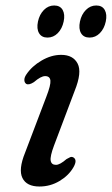

<svg xmlns="http://www.w3.org/2000/svg" viewBox="-20 -670 408 700"><path d="M184 -69Q198.5 -69 222.5 -90Q230 -94.5 236 -97Q242 -99.5 248.5 -95.5Q262.5 -86 248 -60.5Q231 -30.5 197.2 -10.2Q163.5 10 124 10Q77 10 61.8 -21Q46.5 -52 71.5 -113.5L149 -317.5Q165.5 -360 163.8 -376.2Q162 -392.5 144.5 -392.5Q129 -392.5 103.5 -370.5Q85.5 -359 76 -364Q69 -368.5 68.8 -378Q68.5 -387.5 76 -398.5Q96 -428.5 131.5 -449.2Q167 -470 203 -470Q246.5 -470 263 -438.2Q279.5 -406.5 252.5 -339.5L177 -139.5Q162 -99.5 164.8 -84.2Q167.5 -69 184 -69ZM153.1 -533Q131.8 -533 122.4 -549Q112.9 -565 118.4 -591.5Q124 -617.5 140.1 -633.8Q156.2 -650 177.5 -650Q199.1 -650 208.4 -633.8Q217.6 -617.5 212.1 -591.5Q206.6 -565.5 190.7 -549.2Q174.7 -533 153.1 -533ZM306.5 -533Q284.9 -533 275.5 -549Q266 -565 271.5 -591.5Q277 -617.5 293.2 -633.8Q309.3 -650 330.9 -650Q352.6 -650 361.8 -633.8Q371.1 -617.5 365.6 -591.5Q360.1 -565.5 344.1 -549.2Q328.2 -533 306.5 -533Z"/></svg>

Font: Fraunces 9pt Soft
Style: Italic
Weight: 400
Italic angle: -16°
Version: Version 1.000;[0bf87f6ff]